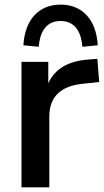

<svg xmlns="http://www.w3.org/2000/svg" viewBox="-20 -805 448 825"><path d="M191.9 0V-304.7C191.9 -388.7 240.7 -436.5 338.4 -445.3L406.2 -452.6L398.4 -552.2L360.8 -549.3C274.9 -543 215.8 -510.7 187.5 -446.8V-539.1H72.3V0ZM146.5 -604C152.3 -676.8 184.6 -714.8 240.2 -714.8C295.9 -714.8 328.1 -676.8 334 -604L399.9 -610.4C394 -719.7 334 -785.2 240.2 -785.2C146.5 -785.2 86.4 -719.7 80.6 -610.4Z"/></svg>

Font: Winston Medium
Style: Regular
Weight: 500
Designer: Vernon Adams, Kim Jin-seong, David Berlow, Cristiano Sobral
Foundry: The Winston Project Authors
Version: Version 3.004